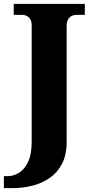

<svg xmlns="http://www.w3.org/2000/svg" viewBox="-44 -734 476 994"><path d="M-24 240V178H-3Q25 178 53.5 161Q82 144 101 105Q120 66 120 1V-602Q120 -622 113 -634Q106 -646 95 -651.5Q84 -657 74 -657H27V-714H395V-657H349Q338 -657 327 -651.5Q316 -646 308.5 -633.5Q301 -621 301 -601V0Q301 68 277 114Q253 160 213 187.5Q173 215 123 227.5Q73 240 20 240Z"/></svg>

Font: Noto Serif Khmer ExtraBold
Style: Regular
Weight: 800
Version: Version 2.003